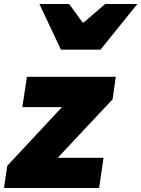

<svg xmlns="http://www.w3.org/2000/svg" viewBox="-35 -935 703 955"><path d="M1 -110 273 -402H76L99 -553H541L525 -441L252 -150H480L458 0H-15ZM161 -915H309L376 -823H381L488 -915H648L465 -688H268Z"/></svg>

Font: Nebula Sans Black
Style: Regular
Weight: 900
Italic angle: -9°
Designer: Paul D. Hunt for Adobe (as Source Sans)
Foundry: Nebula Entertainment & Broadcasting LLC
Version: Version 1.010